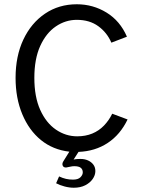

<svg xmlns="http://www.w3.org/2000/svg" viewBox="-20 -700 672 900"><path d="M326 180Q305 180 282.5 174Q260 168 243 159L257 127Q274 135 289.5 138.5Q305 142 322 142Q346 142 357 131Q368 120 368 108Q368 94 358.5 86.5Q349 79 328 79Q319 79 308.5 81.5Q298 84 291 85Q278 86 274 76.5Q270 67 277 56L305 11Q228 2 172 -43.5Q116 -89 84.5 -164.5Q53 -240 53 -335Q53 -437 89.5 -514.5Q126 -592 191 -636Q256 -680 340 -680Q416 -680 479.5 -641Q543 -602 575 -528L502 -500Q482 -547 441 -577Q400 -607 340 -607Q287 -607 241.5 -576Q196 -545 168.5 -484.5Q141 -424 141 -335Q141 -246 168.5 -185Q196 -124 242 -92.5Q288 -61 342 -61Q381 -61 412.5 -74Q444 -87 467.5 -111.5Q491 -136 506 -167L578 -140Q544 -69 485 -30Q426 9 348 12L325 48Q334 46 342.5 45.5Q351 45 357 45Q377 45 392.5 52Q408 59 417.5 71.5Q427 84 427 102Q427 121 414.5 139Q402 157 379.5 168.5Q357 180 326 180Z"/></svg>

Font: Atkinson Hyperlegible Mono ExtraLight
Style: Regular
Weight: 400
Monospace: yes
Version: Version 2.001